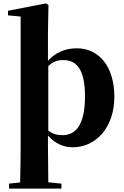

<svg xmlns="http://www.w3.org/2000/svg" viewBox="-20 -846 725 1125"><path d="M33 259H340V230L263 222L261 7V-52C303 -4 353 17 407 17C539 17 650 -96 650 -279C650 -463 554 -563 431 -563C366 -563 307 -541 261 -490V-656L264 -817L249 -826L27 -783V-756L101 -749V7C101 68 100 144 98 223L33 230ZM263 -459C295 -489 322 -494 351 -494C431 -494 478 -435 478 -282C478 -114 424 -54 346 -54C314 -54 288 -61 263 -81Z"/></svg>

Font: Noto Serif SC Black
Style: Regular
Weight: 900
Designer: Ryoko NISHIZUKA 西塚涼子 (kana & ideographs); Frank Grießhammer (Latin, Greek & Cyrillic); Wenlong ZHANG 张文龙 (bopomofo); San
Foundry: Adobe
Version: Version 2.001;hotconv 1.1.0;makeotfexe 2.6.0